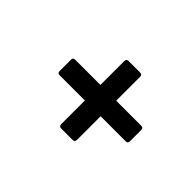

<svg xmlns="http://www.w3.org/2000/svg" viewBox="-66 -611 620 620"><g transform="rotate(45 244.5 -301.0)"><path d="M239 -147Q229 -147 229 -157V-265H113Q104 -265 104 -275V-326Q104 -336 113 -336H229V-445Q229 -455 239 -455H291Q301 -455 301 -445V-336H416Q425 -336 425 -326V-275Q425 -265 416 -265H301V-157Q301 -147 291 -147Z"/></g></svg>

Font: Sofia Sans Condensed Medium
Style: Italic
Weight: 500
Italic angle: -9°
Designer: Botio Nikoltchev, Ani Petrova
Foundry: lettersoup
Version: Version 4.101; ttfautohint (v1.8.4.7-5d5b)